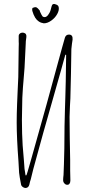

<svg xmlns="http://www.w3.org/2000/svg" viewBox="-20 -926 455 955"><path d="M107 9Q100 9 93 4Q86 -1 85 -7Q77 -47 75 -67L72 -121Q63 -240 63 -317Q63 -358 65 -408.5Q67 -459 68 -479L71 -543Q73 -643 73 -692Q74 -701 73.5 -708Q73 -715 73 -720V-747Q73 -755 80 -760Q87 -765 98 -763Q114 -759 111 -740Q109 -729 108.5 -721.5Q108 -714 108 -709L106 -668Q104 -614 102 -588Q101 -569 97 -526Q96 -511 94 -489.5Q92 -468 91 -439Q89 -367 89 -330Q89 -285 90 -262Q91 -210 99 -127L102 -86Q103 -79 104.5 -70.5Q106 -62 107 -54H111Q113 -55 133 -126.5Q153 -198 161 -226L212 -408L288 -686Q299 -727 303 -739Q308 -754 323 -754Q343 -754 341 -729Q340 -721 338 -709Q336 -697 335 -682Q335 -643 333 -559L330 -436Q330 -424 328 -400Q326 -364 326 -345L327 -239Q329 -167 329 -131V-77L330 -31V-28Q330 -18 325.5 -12Q321 -6 313 -7Q306 -7 300 -14Q294 -21 294 -30Q294 -40 296 -56Q296 -73 298 -109Q300 -161 300 -187Q300 -251 301 -299.5Q302 -348 303 -380Q305 -422 305 -443Q305 -468 307 -520Q309 -608 309 -653L305 -654L282 -571L219 -349Q200 -284 164 -152Q143 -78 133 -34Q129 -23 126 -8Q122 8 108 9ZM155 -838Q146 -853 141 -871Q140 -873 140 -877Q140 -886 143 -887Q147 -889 152.5 -890Q158 -891 162 -889Q167 -887 178 -873Q179 -872 178.5 -870.5Q178 -869 179 -868Q181 -864 186 -853.5Q191 -843 196 -842Q212 -836 226 -862Q230 -869 232.5 -878.5Q235 -888 236 -892Q238 -900 241 -903.5Q244 -907 251 -906Q260 -904 265.5 -900.5Q271 -897 272 -890Q275 -875 264.5 -856Q254 -837 235 -823.5Q216 -810 198 -810Q170 -814 155 -838Z"/></svg>

Font: Amatic SC
Style: Regular
Weight: 400
Designer: Multiple Designers
Foundry: Vernon Adams
Version: Version 2.505